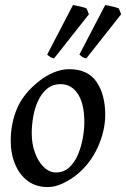

<svg xmlns="http://www.w3.org/2000/svg" viewBox="-20 -737 510 777"><path d="M405.8 -272.9Q405.8 -208 376 -141.8Q346.2 -75.7 291.5 -30.8Q266.1 -9.8 234.4 5.1Q202.6 20 173.3 20Q126 20 92.5 -4.6Q59.1 -29.3 41.3 -72Q23.4 -114.7 23.4 -168Q23.4 -237.8 49.3 -298.6Q75.2 -359.4 140.1 -410.2Q165 -429.7 196.5 -443.4Q228 -457 259.3 -457Q335.9 -457 370.8 -405.5Q405.8 -354 405.8 -272.9ZM321.3 -242.2Q321.3 -316.9 295.2 -356.7Q269 -396.5 225.6 -396.5Q192.4 -396.5 169.9 -377.4Q147.5 -358.4 133.8 -328.4Q120.1 -298.3 114.3 -263.9Q108.4 -229.5 108.4 -198.2Q108.4 -154.8 121.6 -118.7Q134.8 -82.5 157.2 -60.8Q179.7 -39.1 206.5 -39.1Q237.8 -39.1 259.8 -59.1Q281.7 -79.1 295.2 -110.6Q308.6 -142.1 314.9 -177.2Q321.3 -212.4 321.3 -242.2ZM470.2 -679.2 329.1 -500.5Q321.8 -501.5 314.7 -505.9Q307.6 -510.3 301.3 -516.1L405.8 -716.8Q415 -715.3 434.3 -710.9Q453.6 -706.5 460.9 -702.6ZM339.8 -679.2 198.7 -500.5Q191.4 -501.5 184.3 -505.9Q177.2 -510.3 170.9 -516.1L275.4 -716.8Q284.7 -715.3 304 -710.9Q323.2 -706.5 330.6 -702.6Z"/></svg>

Font: Gentium Book Plus
Style: Italic
Weight: 400
Italic angle: -8°
Designer: Victor Gaultney, Annie Olsen, Iska Routamaa, Becca Hirsbrunner
Foundry: SIL International
Version: Version 6.101